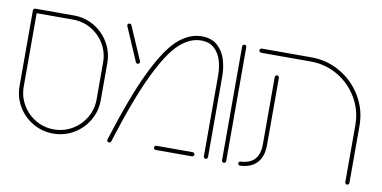

<svg xmlns="http://www.w3.org/2000/svg" viewBox="-58 -681 1676 842"><g transform="rotate(10 780.5 -259.5)"><path d="M31.5 -173.3V-509.3Q31.5 -513 34.3 -515.7Q37 -518.5 40.7 -518.5H212.2Q261.5 -518.5 303 -494.3Q344.4 -470 368.7 -428.5Q393 -387 393 -337.8V-173.3Q393 -124.1 368.7 -82.6Q344.4 -41.1 303 -16.9Q261.5 7.4 212.2 7.4Q163 7.4 121.5 -16.9Q80 -41.1 55.7 -82.6Q31.5 -124.1 31.5 -173.3ZM212.2 -11.1Q256.3 -11.1 293.5 -33Q330.7 -54.8 352.6 -92Q374.4 -129.3 374.4 -173.3V-337.8Q374.4 -381.9 352.6 -419.1Q330.7 -456.3 293.5 -478.1Q256.3 -500 212.2 -500H50V-173.3Q50 -129.3 71.9 -92Q93.7 -54.8 130.9 -33Q168.1 -11.1 212.2 -11.1Z M451.9 -8.5Q515.6 -211.5 570.9 -324.8Q626.3 -438.1 676.3 -482Q726.3 -525.9 781.5 -525.9Q825.2 -525.9 851.5 -502.2Q877.8 -478.5 888.7 -443Q899.6 -407.4 899.6 -369.3V-9.3Q899.6 -5.2 896.9 -2.4Q894.1 0.4 890.4 0.4Q886.7 0.4 883.9 -2.4Q881.1 -5.2 881.1 -9.3V-369.3Q881.1 -404.4 871.9 -435.6Q862.6 -466.7 840.4 -487Q818.1 -507.4 781.5 -507.4Q731.9 -507.4 685.2 -464.8Q638.5 -422.2 585.2 -311.7Q531.9 -201.1 469.6 -3Q468.9 -0.4 466.3 1.5Q463.7 3.3 460.7 3.3Q455.9 3.3 453.1 -0.4Q450.4 -4.1 451.9 -8.5ZM658.9 -9.3Q658.9 -13.3 661.7 -15.9Q664.4 -18.5 668.1 -18.5H829.6Q833.3 -18.5 836.1 -15.7Q838.9 -13 838.9 -9.3Q838.9 -5.6 836.1 -2.8Q833.3 0 829.6 0H668.1Q664.4 0 661.7 -2.8Q658.9 -5.6 658.9 -9.3ZM515.9 -363.7 451.5 -513Q450.4 -515.2 450.4 -517.4Q450.4 -521.1 453.1 -523.5Q455.9 -525.9 459.6 -525.9Q465.9 -525.9 468.1 -520.7L532.6 -371.5Q533.3 -370.4 533.3 -367.4Q533.3 -363.7 530.9 -361.1Q528.5 -358.5 524.4 -358.5Q518.1 -358.5 515.9 -363.7Z M962.6 -5.6V-513Q962.6 -516.7 965.4 -519.4Q968.1 -522.2 971.9 -522.2Q975.6 -522.2 978.3 -519.4Q981.1 -516.7 981.1 -513V-5.6Q981.1 -1.9 978.5 0.9Q975.9 3.7 971.9 3.7Q968.1 3.7 965.4 0.9Q962.6 -1.9 962.6 -5.6Z M1034.8 -5.6Q1034.8 -9.3 1037.4 -11.9Q1040 -14.4 1043.7 -14.4Q1126.7 -18.5 1126.7 -105.2V-405.2Q1126.7 -408.9 1129.4 -411.7Q1132.2 -414.4 1135.9 -414.4Q1139.6 -414.4 1142.4 -411.7Q1145.2 -408.9 1145.2 -405.2V-105.2Q1145.2 -54.4 1119.3 -26.5Q1093.3 1.5 1044.8 3.7Q1041.1 4.1 1038 1.3Q1034.8 -1.5 1034.8 -5.6ZM1520.7 4.1Q1517 4.1 1514.3 1.3Q1511.5 -1.5 1511.5 -5.6V-259.3Q1511.5 -324.4 1479.1 -379.8Q1446.7 -435.2 1391.3 -467.6Q1335.9 -500 1270.7 -500H1049.6Q1045.9 -500 1043.1 -502.8Q1040.4 -505.6 1040.4 -509.3Q1040.4 -513.3 1043.1 -515.9Q1045.9 -518.5 1049.6 -518.5H1270.7Q1340.7 -518.5 1400.4 -483.5Q1460 -448.5 1495 -388.9Q1530 -329.3 1530 -259.3V-5.6Q1530 -1.5 1527.2 1.3Q1524.4 4.1 1520.7 4.1Z"/></g></svg>

Font: 26F Galaxy Hebrew Hairline
Style: Regular
Weight: 50
Designer: C₂₉H₂₅N₃O₅
Version: Version 1.000